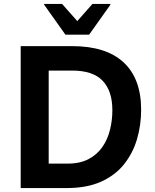

<svg xmlns="http://www.w3.org/2000/svg" viewBox="-20 -954 784 974"><path d="M85 0V-720H346Q518 -720 607 -637.5Q696 -555 696 -397Q696 -319 675 -248Q654 -177 609.5 -121Q565 -65 493 -32.5Q421 0 318 0ZM346 -596H227V-124H323Q386 -124 429.5 -147Q473 -170 499.5 -208.5Q526 -247 538 -295.5Q550 -344 550 -395Q550 -493 500.5 -544.5Q451 -596 346 -596ZM312 -778 204 -930V-934H295L372 -847L449 -934H540V-930L432 -778Z"/></svg>

Font: Kufam SemiBold
Style: Regular
Weight: 600
Designer: Wael Morcos, Artur Schmal
Foundry: Original Type
Version: Version 1.300; ttfautohint (v1.8.3)